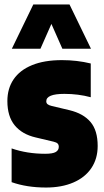

<svg xmlns="http://www.w3.org/2000/svg" viewBox="-20 -828 466 859"><path d="M32 -13V-164Q101 -140 182 -140Q216 -140 229.5 -148Q243 -156 243 -171Q243 -180.5 237.8 -185.8Q232.5 -191 220 -194L140 -213Q79 -227 46 -267Q13 -307 13 -376Q13 -432 40.8 -473Q68.5 -514 123.2 -536.5Q178 -559 257 -559Q324.5 -559 386 -544V-393Q330.5 -408 268 -408Q187 -408 187 -375Q187 -366.5 192.8 -361.8Q198.5 -357 211 -354L291 -335Q353 -320 385 -282.2Q417 -244.5 417 -175Q417 -118 388.8 -76Q360.5 -34 308.2 -11.5Q256 11 186 11Q100 11 32 -13ZM387 -610H259L210 -721L161 -610H33L129 -808H291Z"/></svg>

Font: Encode Sans Condensed Black
Style: Regular
Weight: 900
Width: 3
Designer: Multiple Designers
Foundry: Impallari Type
Version: Version 2.000